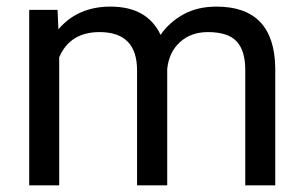

<svg xmlns="http://www.w3.org/2000/svg" viewBox="-20 -558 916 578"><path d="M153.3 -528.3 155.8 -469.7Q213.9 -538.1 312.5 -538.1Q423.3 -538.1 463.4 -453.1Q489.7 -491.2 532 -514.6Q574.2 -538.1 631.8 -538.1Q805.7 -538.1 808.6 -354V0H718.3V-348.6Q718.3 -405.3 692.4 -433.3Q666.5 -461.4 605.5 -461.4Q555.2 -461.4 522 -431.4Q488.8 -401.4 483.4 -350.6V0H392.6V-346.2Q392.6 -461.4 279.8 -461.4Q190.9 -461.4 158.2 -385.7V0H67.9V-528.3Z"/></svg>

Font: Vazir FD
Style: Regular-FD
Weight: 400
Designer: Saber Rastikerdar
Foundry: Saber Rastikerdar
Version: Version 30.0.0